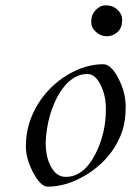

<svg xmlns="http://www.w3.org/2000/svg" viewBox="-20 -677 505 710"><path d="M361.8 -439.5Q390.6 -439.5 417 -388.7Q444.8 -335.9 444.8 -283Q444.8 -230 432.6 -193.6Q420.4 -157.2 399.7 -126Q378.9 -94.7 350.6 -69.1Q322.3 -43.5 290 -25.4Q223.1 13.2 156.7 13.2Q130.4 13.2 103 -38.1Q75.7 -90.3 75.7 -135.3Q75.7 -180.2 87.6 -219.5Q99.6 -258.8 120.4 -292.2Q141.1 -325.7 168.9 -353Q196.8 -380.4 228.5 -399.4Q295.4 -439.5 361.8 -439.5ZM165.5 -66.4Q186.5 -22.9 223.1 -22.9Q289.6 -22.9 333 -107.9Q371.6 -183.6 371.6 -273.4Q371.6 -333.5 344.7 -376Q327.1 -403.3 302.7 -403.3Q278.3 -403.3 257.6 -391.6Q236.8 -379.9 220 -360.1Q203.1 -340.3 189.7 -314Q176.3 -287.6 167.2 -258.5Q158.2 -229.5 153.6 -199Q148.9 -168.5 148.9 -147Q148.9 -125.5 152.8 -105.2Q156.7 -85 165.5 -66.4ZM334 -559.6Q317.4 -575.2 317.4 -593.3Q317.4 -611.3 321.8 -621.8Q326.2 -632.3 334 -640.1Q351.1 -657.2 368.9 -657.2Q386.7 -657.2 397.2 -652.6Q407.7 -647.9 415.5 -640.1Q431.6 -624 431.6 -605.7Q431.6 -587.4 427.5 -577.1Q423.3 -566.9 415.5 -559.3Q407.7 -551.8 397.2 -547.4Q386.7 -543 374.8 -543Q362.8 -543 352.3 -547.4Q341.8 -551.8 334 -559.6Z"/></svg>

Font: Cardo-Italic
Style: Italic
Weight: 400
Italic angle: -12°
Designer: David J. Perry
Foundry: David J. Perry
Version: Version 0.991